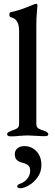

<svg xmlns="http://www.w3.org/2000/svg" viewBox="-20 -725 296 1025"><path d="M18 -8Q18 -15 23.5 -18.5Q29 -22 41 -27Q63 -34 72.5 -40.5Q82 -47 82 -65V-560Q82 -624 38 -633Q30 -635 30 -647Q30 -658 37 -660Q80 -669 118.5 -684.5Q157 -700 165 -703Q171 -705 174 -705Q177 -705 178.5 -702Q180 -699 180 -696Q180 -690 177 -661.5Q174 -633 174 -584V-65Q174 -47 184 -40Q194 -33 215 -27Q238 -19 238 -8Q238 2 218 2Q198 2 170 0Q144 -2 127 -2Q111 -2 85 0Q66 3 38 3Q18 3 18 -8ZM72 270Q72 261 87 256Q112 247 126.5 228Q141 209 141 187Q141 167 131 158Q121 149 97 143Q78 138 68.5 127.5Q59 117 59 97Q59 79 73 67Q87 55 110 55Q149 55 175 83Q201 111 201 156Q201 193 181 221Q161 249 134 264.5Q107 280 88 280Q72 280 72 270Z"/></svg>

Font: EB Garamond Medium
Style: Regular
Weight: 500
Designer: Georg Duffner and Octavio Pardo
Foundry: Georg Duffner
Version: Version 1.000